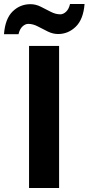

<svg xmlns="http://www.w3.org/2000/svg" viewBox="-56 -945 445 965"><path d="M90 0V-714H241V0ZM-36 -773Q-30 -851 7.5 -887.5Q45 -924 97 -924Q124 -924 149.5 -911Q175 -898 199.5 -885.5Q224 -873 247 -873Q262 -873 276 -886Q290 -899 296 -925H369Q363 -848 325 -811Q287 -774 236 -774Q210 -774 184.5 -786.5Q159 -799 134.5 -812Q110 -825 86 -825Q71 -825 57 -812Q43 -799 37 -773Z"/></svg>

Font: Noto IKEA Latin
Style: Bold
Weight: 700
Designer: Monotype Design Team
Foundry: Monotype Imaging Inc.
Version: Version 1.0